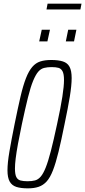

<svg xmlns="http://www.w3.org/2000/svg" viewBox="-20 -1025 467 1053"><path d="M133 8Q94 8 69.5 0Q45 -8 33 -29.5Q21 -51 21 -91Q21 -131 31.5 -193Q42 -255 60 -344Q78 -433 92.5 -495Q107 -557 122.5 -596.5Q138 -636 157 -658Q176 -680 201 -688Q226 -696 261 -696Q300 -696 325 -688Q350 -680 361.5 -658.5Q373 -637 373 -597Q373 -557 363 -495.5Q353 -434 334 -344Q316 -254 301 -192.5Q286 -131 270.5 -91Q255 -51 236 -30Q217 -9 192 -0.5Q167 8 133 8ZM131 -31Q155 -31 172 -35.5Q189 -40 203 -56Q217 -72 230.5 -105.5Q244 -139 259 -197Q274 -255 293 -344Q313 -436 322 -494.5Q331 -553 331 -586Q331 -619 323 -634Q315 -649 300.5 -653Q286 -657 263 -657Q240 -657 222 -652.5Q204 -648 190 -632Q176 -616 162 -582.5Q148 -549 133.5 -491Q119 -433 100 -344Q87 -282 78.5 -235.5Q70 -189 66 -156Q62 -123 62 -101Q62 -69 69.5 -54Q77 -39 93 -35Q109 -31 131 -31ZM341 -798 354 -862H399L386 -798ZM195 -798 209 -862H254L240 -798ZM235 -973 241 -1005H427L421 -973Z"/></svg>

Font: Saira UltraCondensed ExtraLight
Style: Italic
Weight: 250
Width: 1
Italic angle: -12°
Designer: Hector Gatti with collaboration of the Omnibus-Type team
Foundry: Omnibus-Type
Version: Version 1.101